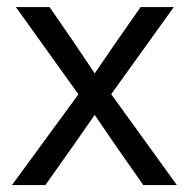

<svg xmlns="http://www.w3.org/2000/svg" viewBox="-20 -536 547 556"><path d="M230.5 -294.9 230 -231 25.9 -515.6H123.5L193.4 -414.1Q221.2 -373.5 274.9 -293H233.9L259.8 -331.5Q296.9 -386.2 316.4 -414.1L387.2 -515.6H483.4L278.8 -231V-295.4L492.2 0H395L313 -117.2Q301.3 -133.8 233.4 -233.9H274.9Q258.3 -209.5 241.2 -184.6Q217.8 -150.9 194.3 -117.2L111.3 0H14.6Z"/></svg>

Font: Intratopia Thin
Style: Regular
Weight: 100
Designer: Rasmus Andersson
Foundry: rsms
Version: Version 3.000;Glyphs 3.2.3 (3260)